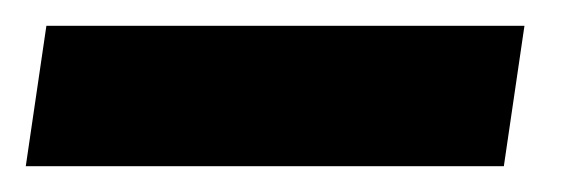

<svg xmlns="http://www.w3.org/2000/svg" viewBox="-20 -129 448 149"><path d="M0 0 16 -109H387L371 0H0Z"/></svg>

Font: Relentless
Style: Condensed Bold Italic
Weight: 700
Width: 3
Italic angle: -7°
Designer: Sparks studio
Foundry: Sparks Studio
Version: Version 1.101